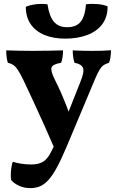

<svg xmlns="http://www.w3.org/2000/svg" viewBox="-20 -720 604 989"><path d="M394 -298Q416 -351.8 407.2 -371.1Q398.4 -390.4 364 -396.6Q359.4 -408.8 357 -426.2Q354.6 -443.6 354.6 -460.6Q377.6 -459.2 403.7 -458.6Q429.8 -458 454.8 -458Q481 -458 505.1 -458.6Q529.2 -459.2 551.8 -461.2Q551.8 -446.4 549.6 -428.8Q547.4 -411.2 541.6 -396.6Q524.8 -392.2 513.5 -384.2Q502.2 -376.2 492.1 -359.4Q482 -342.6 469.6 -313L322.6 37Q294 105 270.6 147Q247.2 189 225.9 211Q204.6 233 182.7 241Q160.8 249 136 249Q104.2 249 77.7 236.7Q51.2 224.4 37.6 207.4Q34.2 190 36.4 161.8Q38.6 133.6 45.8 113.4Q62.8 118.8 87.8 123Q112.8 127.2 141 127.2Q173.6 127.2 195.6 116.4Q217.6 105.6 234.8 77.8Q243.6 64 268.6 10Q293.6 -44 325 -124ZM260.2 43.8Q235.6 -14 207 -77.3Q178.4 -140.6 150.6 -200.7Q122.8 -260.8 99.8 -309Q82.8 -344 70.6 -361.8Q58.4 -379.6 46.4 -386.6Q34.4 -393.6 20.4 -396.6Q16.2 -409.2 14.1 -427.1Q12 -445 12 -460.6Q40.4 -459.6 76.9 -458.8Q113.4 -458 149 -458Q185.8 -458 229.8 -458.8Q273.8 -459.6 304.8 -460.6Q304.8 -444 302.1 -425.7Q299.4 -407.4 294.8 -396.6Q251 -389.4 245.4 -372Q239.8 -354.6 263.8 -307Q278.4 -278.6 293.7 -243.8Q309 -209 323.3 -172.1Q337.6 -135.2 349 -98.8ZM316 -521Q255.8 -521 210.1 -539.5Q164.4 -558 138.7 -594.6Q113 -631.2 113 -685Q135.4 -694.8 166 -698.2Q196.6 -701.6 224.6 -697.8Q233.8 -636 257.8 -607.9Q281.8 -579.8 326 -579.8Q372.8 -579.8 395.5 -607.9Q418.2 -636 422.8 -697.8Q450.8 -701.6 482.1 -699Q513.4 -696.4 534.4 -687Q534.4 -632.4 506.7 -595.4Q479 -558.4 429.4 -539.7Q379.8 -521 316 -521Z"/></svg>

Font: Vollkorn
Style: Regular
Weight: 400
Designer: Friedrich Althausen
Foundry: Friedrich Althausen
Version: Version 4.104